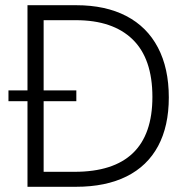

<svg xmlns="http://www.w3.org/2000/svg" viewBox="-20 -717 726 737"><path d="M85.5 -328.5H12.5V-370H85.5V-697H272.5Q385 -697 464.8 -655.5Q544.5 -614 586.2 -534.5Q628 -455 628 -343Q628 -233 586.8 -156.2Q545.5 -79.5 465.8 -39.8Q386 0 271.5 0H85.5ZM266 -57.5Q565 -57.5 565 -345Q565 -492 489 -565.8Q413 -639.5 271.5 -639.5H147.5V-370H273V-328.5H147.5V-57.5Z"/></svg>

Font: HK Grotesk Light
Style: Regular
Weight: 300
Designer: Alfredo Marco Pradil
Foundry: Hanken Design Co.
Version: Version 3.001